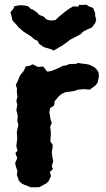

<svg xmlns="http://www.w3.org/2000/svg" viewBox="-20 -775 447 812"><path d="M109 17 93 10 82 6 72 1 60 -10 51 -37 54 -51 47 -71 44 -86 53 -106 45 -128 54 -137 49 -157 51 -174 53 -189 51 -214 53 -227 58 -246 53 -264 55 -279 53 -297 49 -308 53 -332 49 -348 54 -366 51 -386 52 -399 47 -416 54 -430 62 -450 66 -458 73 -466 79 -473 90 -495 103 -496 119 -503 140 -492 156 -493 162 -494 180 -472 198 -475 215 -482 231 -489 247 -497 258 -498 273 -504 302 -505 311 -509 320 -507 345 -504 359 -501 380 -490 390 -480 397 -468 398 -450 393 -426 384 -414 368 -402 360 -396 333 -398 310 -396 297 -391 280 -388 263 -386 256 -385 239 -377 226 -365 219 -356 211 -347 209 -329 192 -318 189 -300 194 -269 199 -256 192 -238 194 -227 195 -207 194 -193 193 -177 203 -162 202 -148 199 -133 201 -114 205 -93 199 -72 204 -60 191 -48 196 -31 185 -8 175 1 166 6 147 16 137 17ZM207 -561 198 -566 165 -576 145 -590 138 -603 126 -608 114 -619 88 -636 81 -640 60 -658 50 -670 33 -688 28 -709 24 -723 36 -737 41 -749 65 -753 84 -752 100 -748 109 -738 120 -734 139 -720 144 -713 166 -704 176 -693 194 -688 214 -690 228 -703 240 -713 253 -724 274 -739 289 -748 312 -747 313 -754 346 -755 356 -748 374 -741 382 -721 383 -704 387 -695 383 -678 369 -659 348 -650 331 -641 322 -631 298 -618 278 -608 264 -597 241 -581 227 -573Z"/></svg>

Font: Winky Rough SemiBold
Style: Regular
Weight: 600
Designer: Simon Atzbach
Foundry: typofactur
Version: Version 1.206; ttfautohint (v1.8.4.7-5d5b)